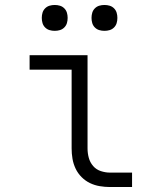

<svg xmlns="http://www.w3.org/2000/svg" viewBox="-20 -752 640 772"><path d="M422 0Q402 0 381 -3.5Q360 -7 341.5 -16Q323 -25 308 -40Q293 -55 284 -74Q275 -93 271.5 -113.5Q268 -134 268 -155V-472H99V-530H332V-155Q332 -136 337 -117.5Q342 -99 354.5 -84.5Q367 -70 385.5 -64Q404 -58 422 -58H511V0ZM400 -628Q389 -628 379 -631Q369 -634 361.5 -641.5Q354 -649 351 -659Q348 -669 348 -680Q348 -691 351 -701Q354 -711 361.5 -718.5Q369 -726 379 -729Q389 -732 400 -732Q411 -732 421 -729Q431 -726 438.5 -718.5Q446 -711 449 -701Q452 -691 452 -680Q452 -669 449 -659Q446 -649 438.5 -641.5Q431 -634 421 -631Q411 -628 400 -628ZM200 -628Q189 -628 179 -631Q169 -634 161.5 -641.5Q154 -649 151 -659Q148 -669 148 -680Q148 -691 151 -701Q154 -711 161.5 -718.5Q169 -726 179 -729Q189 -732 200 -732Q211 -732 221 -729Q231 -726 238.5 -718.5Q246 -711 249 -701Q252 -691 252 -680Q252 -669 249 -659Q246 -649 238.5 -641.5Q231 -634 221 -631Q211 -628 200 -628Z"/></svg>

Font: Iosevka Curly Light Extended
Style: Regular
Weight: 300
Width: 7
Monospace: yes
Designer: Belleve Invis
Foundry: Belleve Invis
Version: Version 11.1.0; ttfautohint (v1.8.3)